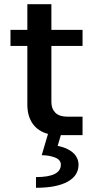

<svg xmlns="http://www.w3.org/2000/svg" viewBox="-20 -642 442 912"><path d="M208 -5.9Q160.2 -18.6 135 -54.7Q109.9 -90.8 109.9 -145V-423.8H29.8V-500H109.9V-622.1H224.1V-500H372.1V-423.8H224.1V-157.2Q224.1 -125.5 242.9 -106.7Q261.7 -87.9 298.8 -87.9H372.1V0H269L253.9 50.8Q255.9 51.3 259.5 52Q263.2 52.7 273.4 55.7Q283.7 58.6 293 62.5Q302.2 66.4 313.7 73.7Q325.2 81.1 333.5 89.8Q341.8 98.6 347.4 111.8Q353 125 353 140.1Q353 192.9 300.5 221.4Q248 250 150.9 250V199.2Q269 199.2 269 140.1Q269 116.7 240.7 106Q212.4 95.2 178.2 95.2Z"/></svg>

Font: Fivo Sans Modern Med
Style: Regular
Weight: 450
Designer: Alexander Slobzheninov
Foundry: Alexander Slobzheninov
Version: 1.0